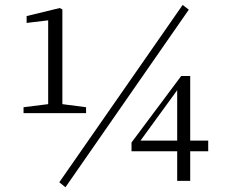

<svg xmlns="http://www.w3.org/2000/svg" viewBox="-20 -746 970 792"><path d="M335 -279.3H77.1V-303.7L178.7 -316.4V-662.1L89.8 -651.4V-679.7L226.6 -712.9L237.3 -707V-316.4L335 -303.7ZM733.4 -725.6 758.8 -706.1 250 26.4 224.6 5.9ZM559.6 -166H710.9V-374ZM838.9 -166V-122.1H764.6V0H710.9V-122.1H522.5V-158.2L727.5 -432.6H764.6V-166Z"/></svg>

Font: GenYoMin TW TTF Light
Style: Regular
Weight: 300
Version: Version 1.300